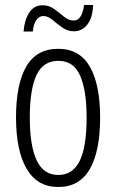

<svg xmlns="http://www.w3.org/2000/svg" viewBox="-20 -737 464 767"><path d="M380 -267Q380 -134 339 -62Q298 10 213 10Q129 10 86.5 -62.5Q44 -135 44 -268Q44 -401 85 -471.5Q126 -542 213 -542Q298 -542 339 -470.5Q380 -399 380 -267ZM99 -268Q99 -155 126.5 -96.5Q154 -38 213 -38Q271 -38 298.5 -94.5Q326 -151 326 -267Q326 -376 300 -435Q274 -494 213 -494Q152 -494 125.5 -436.5Q99 -379 99 -268ZM74 -611Q78 -658 97 -687Q116 -716 150 -716Q176 -716 196.5 -701Q217 -686 235.5 -670.5Q254 -655 274 -655Q292 -655 302 -671.5Q312 -688 316 -717H352Q350 -665 328.5 -638.5Q307 -612 276 -612Q250 -612 229 -627Q208 -642 189.5 -657.5Q171 -673 153 -673Q137 -673 125.5 -657.5Q114 -642 111 -611Z"/></svg>

Font: Noto Sans Lao UI ExtCond Light
Style: Regular
Weight: 300
Width: 2
Designer: Monotype Design Team
Foundry: Monotype Imaging Inc.
Version: Version 2.000; ttfautohint (v1.8.4.7-5d5b)